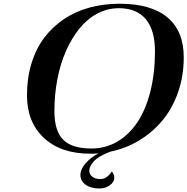

<svg xmlns="http://www.w3.org/2000/svg" viewBox="-20 -830 1024 1049"><path d="M633.3 -809.6Q805.7 -809.6 894.8 -734.9Q983.9 -660.2 983.9 -516.6Q983.9 -415.5 953.1 -326.9Q922.4 -238.3 868.4 -173.1Q814.5 -107.9 741.5 -63.5Q668.5 -19 583 -1.5Q517.6 23.4 492.7 51.3Q467.8 79.1 467.8 102.5Q467.8 123 484.6 135.7Q501.5 148.4 528.3 148.4Q564 148.4 590.8 106.9Q604.5 122.6 604.5 140.6Q604.5 164.6 580.1 182.1Q555.7 199.7 523.4 199.7Q476.6 199.7 448 179.4Q419.4 159.2 419.4 126Q419.4 94.7 447.8 62.3Q476.1 29.8 518.1 7.8Q499 9.8 474.1 9.8Q312.5 9.8 220 -76.4Q127.4 -162.6 127.4 -309.1Q127.4 -404.3 152.3 -484.9Q177.2 -565.4 222.4 -624.8Q267.6 -684.1 330.3 -726.1Q393.1 -768.1 469.7 -788.8Q546.4 -809.6 633.3 -809.6ZM479.5 -18.6Q556.6 -18.6 621.1 -56.4Q685.5 -94.2 731 -162.6Q776.4 -231 801.5 -330.3Q826.7 -429.7 826.7 -549.3Q826.7 -665 776.6 -725.1Q726.6 -785.2 628.9 -785.2Q566.9 -785.2 511.7 -755.9Q456.5 -726.6 414.1 -674.1Q371.6 -621.6 340.6 -551.5Q309.6 -481.4 293.5 -397.2Q277.3 -313 277.3 -223.1Q277.3 -114.3 325.4 -66.4Q373.5 -18.6 479.5 -18.6Z"/></svg>

Font: QumpellkaNo12
Style: Regular
Weight: 500
Designer: gluk (gluksza@wp.pl)
Foundry: gluk (gluksza@wp.pl)
Version: Version 00.480